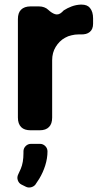

<svg xmlns="http://www.w3.org/2000/svg" viewBox="-20 -572 449 843"><path d="M155.3 59.6Q168.9 59.6 178.7 69.3Q188.5 79.1 188.5 92.8Q188.5 123 178.7 154.3Q168.9 185.5 152.3 212.9Q143.6 226.6 134.8 239.3Q127 248 115.2 250.5Q103.5 252.9 93.8 248Q76.2 239.3 74.2 238.3Q62.5 232.4 58.1 219.2Q53.7 206.1 60.1 193.4Q66.4 180.7 71.3 168.9Q83 141.6 83 100.6V92.8Q83 79.1 92.8 69.3Q102.5 59.6 116.2 59.6ZM259.8 -526.4Q276.4 -537.1 294.9 -543.9Q313.5 -550.8 334 -551.8Q335.9 -551.8 337.9 -551.8Q363.3 -551.8 375 -537.1Q388.7 -520.5 388.7 -491.2Q388.7 -483.4 388.7 -467.8Q388.7 -443.4 374 -431.6Q360.4 -419.9 334 -420.9Q332 -420.9 329.1 -420.9Q327.1 -420.9 325.2 -420.9Q308.6 -420.9 293.9 -417Q279.3 -414.1 265.6 -406.2Q252.9 -399.4 242.2 -388.7Q232.4 -378.9 224.6 -366.2Q216.8 -353.5 212.9 -338.9Q209 -324.2 209 -307.6Q209 -223.6 209 -55.7Q209 -28.3 195.3 -14.6Q181.6 0 154.3 0Q140.6 0 114.3 0Q86.9 0 73.2 -13.7Q58.6 -28.3 58.6 -55.7Q58.6 -200.2 58.6 -488.3Q58.6 -515.6 72.3 -529.3Q86.9 -543.9 114.3 -543.9Q126 -543.9 150.4 -543.9Q164.1 -543.9 173.8 -540Q184.6 -536.1 191.4 -529.3Q207 -514.6 221.7 -509.8Q237.3 -504.9 252 -518.6Q252 -518.6 252 -518.6Q252 -518.6 254.9 -521.5Q257.8 -524.4 259.8 -526.4Z"/></svg>

Font: DeepSea
Style: Bold
Weight: 700
Designer: Stem
Version: Version 3.019;git-0a5106e0b